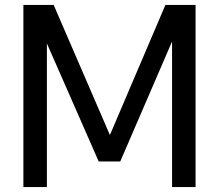

<svg xmlns="http://www.w3.org/2000/svg" viewBox="-20 -760 890 780"><path d="M75 0V-740H198L426.5 -211.5L652 -740H774.5V0H679V-591.5L468.5 -104H381L170.5 -583.5V0Z"/></svg>

Font: Encode Sans SemiCondensed SemiCondensed Medium
Style: Regular
Weight: 500
Width: 4
Designer: Multiple Designers
Foundry: Impallari Type
Version: Version 3.000; ttfautohint (v1.8.3) -l 8 -r 50 -G 200 -x 14 